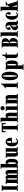

<svg xmlns="http://www.w3.org/2000/svg" viewBox="3636 -4430 1044 8356"><g transform="rotate(-90 4158.0 -252.0)"><path d="M31 0V-40H80V-660H31V-700H279V-660H229V-40H279V0Z M321.5 0V-40H371V-483.5H321.5V-523.5H516.5V-470Q516.5 -476 527.5 -491Q538.5 -506 560.8 -518.8Q583 -531.5 615.5 -531.5Q646 -531.5 666 -518Q686 -504.5 697 -487.5Q708 -470.5 711 -460Q714 -472.5 729.5 -489.2Q745 -506 769.8 -518.8Q794.5 -531.5 825.5 -531.5Q875 -531.5 906.5 -494Q938 -456.5 938 -393.5V-40H985.5V0H758V-40H788V-354Q788 -391 786 -413Q784 -435 778.2 -445Q772.5 -455 761 -455Q749 -455 742 -445.8Q735 -436.5 731.5 -418.2Q728 -400 727 -372.5V-40H758V0H550V-40H579V-354Q579 -409 575 -432Q571 -455 553.5 -455Q542 -455 534.8 -445.5Q527.5 -436 524.5 -415.5Q521.5 -395 521 -362.5V-40H550V0Z M1265 10Q1238.5 10 1222 -1.2Q1205.5 -12.5 1197.5 -27.5Q1189.5 -42.5 1188 -53L1173 0H997V-40H1047.5V-710H997V-750H1200.5V-485.5Q1202 -489.5 1209 -500.8Q1216 -512 1231.8 -521.8Q1247.5 -531.5 1274 -531.5Q1311.5 -531.5 1346 -503Q1380.5 -474.5 1402.8 -414.2Q1425 -354 1425 -259Q1425 -154 1401.5 -95.5Q1378 -37 1341.2 -13.5Q1304.5 10 1265 10ZM1232 -70Q1244.5 -70 1252.8 -82.8Q1261 -95.5 1266 -119.8Q1271 -144 1273 -178.8Q1275 -213.5 1275 -257.5Q1275 -303.5 1273 -338.5Q1271 -373.5 1266 -397.5Q1261 -421.5 1252.8 -433.8Q1244.5 -446 1232 -446Q1223 -446 1216.5 -436.5Q1210 -427 1206 -408.8Q1202 -390.5 1200.5 -364V-187.5Q1200.5 -154 1205.5 -127.2Q1210.5 -100.5 1218 -85.2Q1225.5 -70 1232 -70Z M1648.5 11Q1612.5 11 1583 -2.5Q1553.5 -16 1536 -52.8Q1518.5 -89.5 1518.5 -160V-483.5H1467.5V-523H1668.5V-177.5Q1668.5 -128 1670.5 -101.8Q1672.5 -75.5 1678.8 -66Q1685 -56.5 1697.5 -56.5Q1708 -56.5 1717 -67.8Q1726 -79 1731.2 -103.8Q1736.5 -128.5 1736.5 -169V-483.5H1694V-523H1886.5V-40H1929.5V0H1756L1746 -45.5Q1743.5 -35.5 1730.8 -22.2Q1718 -9 1697 1Q1676 11 1648.5 11Z M2165.5 10Q2124.5 10 2088.5 -5.5Q2052.5 -21 2025.2 -53.8Q1998 -86.5 1982.5 -138.5Q1967 -190.5 1967 -263.5Q1967 -337.5 1985.8 -388.8Q2004.5 -440 2034.5 -471.5Q2064.5 -503 2098.2 -517.2Q2132 -531.5 2162 -531.5Q2198 -531.5 2230.2 -515.5Q2262.5 -499.5 2287.2 -469.2Q2312 -439 2326.2 -395.5Q2340.5 -352 2340.5 -296.5Q2340.5 -286.5 2340.2 -276.5Q2340 -266.5 2339 -256H2110V-296H2199Q2199 -377 2194.2 -418.8Q2189.5 -460.5 2181.2 -475.5Q2173 -490.5 2162 -490.5Q2150.5 -490.5 2140.2 -474.8Q2130 -459 2123.5 -413.5Q2117 -368 2117 -278Q2117 -210 2121 -163.5Q2125 -117 2133.5 -89Q2142 -61 2154.8 -48.8Q2167.5 -36.5 2185.5 -36.5Q2224 -36.5 2247.5 -55.2Q2271 -74 2281.5 -93.5L2314.5 -67Q2301.5 -39.5 2260.8 -14.8Q2220 10 2165.5 10Z M2645 0V-40H2705V-660H2704Q2669.5 -660 2652 -644.5Q2634.5 -629 2628.2 -597.8Q2622 -566.5 2622 -518H2582V-700H2976.5V-518H2936.5Q2936.5 -566.5 2930.5 -597.8Q2924.5 -629 2907 -644.5Q2889.5 -660 2855 -660H2854V-40H2915.5V0Z M3011 0V-40H3063.5V-710H3011V-750H3213.5V-484.5Q3213.5 -485.5 3223.8 -497.2Q3234 -509 3255 -520.2Q3276 -531.5 3308 -531.5Q3343.5 -531.5 3371 -514.8Q3398.5 -498 3414.2 -460.2Q3430 -422.5 3430 -359V-40H3482V0H3248V-40H3280V-355.5Q3280 -408 3273 -426.2Q3266 -444.5 3253.5 -444.5Q3244.5 -444.5 3235.8 -437.2Q3227 -430 3220.8 -412.2Q3214.5 -394.5 3213.5 -363.5V-40H3248V0Z M3503.5 0V-40H3554.5V-483.5H3503.5V-523.5H3704.5V-40H3755.5V0ZM3630 -571Q3592 -571 3565.2 -598Q3538.5 -625 3538.5 -663.5Q3538.5 -701 3565.2 -727.8Q3592 -754.5 3630 -754.5Q3667.5 -754.5 3694.2 -727.8Q3721 -701 3721 -663.5Q3721 -625 3694.2 -598Q3667.5 -571 3630 -571Z M3784 0V-40H3838.5V-483.5H3784V-523.5H3984V-475.5Q3985 -479.5 3995.5 -493.2Q4006 -507 4026.8 -519.2Q4047.5 -531.5 4078.5 -531.5Q4114 -531.5 4141.5 -516.8Q4169 -502 4184.8 -464.8Q4200.5 -427.5 4200.5 -359V-40H4253.5V0H4018.5V-40H4050.5V-360.5Q4050.5 -407.5 4045 -430.8Q4039.5 -454 4025 -454Q4017 -454 4010.8 -448.8Q4004.5 -443.5 3999.8 -432.8Q3995 -422 3992.2 -406Q3989.5 -390 3988.5 -368.5V-40H4018.5V0Z M4495.5 0V-40H4546.5V-527.5Q4541 -524 4532.5 -521.2Q4524 -518.5 4514.8 -517Q4505.5 -515.5 4497.5 -515.5V-559Q4516 -561.5 4541 -574.8Q4566 -588 4590.8 -609.8Q4615.5 -631.5 4633.8 -659.8Q4652 -688 4656.5 -721H4696.5V-40H4749.5V0Z M5030.5 12Q4981.5 12 4938.8 -26.5Q4896 -65 4870 -144.8Q4844 -224.5 4844 -349Q4844 -473.5 4870 -553.5Q4896 -633.5 4938.5 -672.2Q4981 -711 5030.5 -711Q5079 -711 5121.2 -672.2Q5163.5 -633.5 5189.8 -553.5Q5216 -473.5 5216 -349Q5216 -224.5 5189.8 -144.8Q5163.5 -65 5121.2 -26.5Q5079 12 5030.5 12ZM5030.5 -29Q5039.5 -29 5046.2 -58.5Q5053 -88 5057.8 -135.8Q5062.5 -183.5 5065 -239.5Q5067.5 -295.5 5067.5 -349Q5067.5 -402.5 5065 -459Q5062.5 -515.5 5057.8 -563.5Q5053 -611.5 5046.2 -641.2Q5039.5 -671 5030.5 -671Q5020 -671 5012.5 -642.8Q5005 -614.5 5000.5 -567.5Q4996 -520.5 4994 -463.5Q4992 -406.5 4992 -349Q4992 -292 4994.2 -235.2Q4996.5 -178.5 5001 -131.8Q5005.5 -85 5012.8 -57Q5020 -29 5030.5 -29Z M5283 250V210H5335.5V-483.5H5283V-523.5H5485V-485.5Q5485.5 -488.5 5495.2 -499.8Q5505 -511 5523.5 -521.2Q5542 -531.5 5568 -531.5Q5605 -531.5 5636.2 -503Q5667.5 -474.5 5686.5 -414.2Q5705.5 -354 5705.5 -259Q5705.5 -154 5684 -95.5Q5662.5 -37 5628 -13.5Q5593.5 10 5554 10Q5532.5 10 5518.5 3.2Q5504.5 -3.5 5497.2 -11.2Q5490 -19 5488.5 -21V210H5541V250ZM5517.5 -52Q5526.5 -52 5533.2 -64.8Q5540 -77.5 5545 -103Q5550 -128.5 5552.5 -167.2Q5555 -206 5555 -257.5Q5555 -311 5552.5 -349.8Q5550 -388.5 5545.2 -414Q5540.5 -439.5 5533.5 -451.8Q5526.5 -464 5517.5 -464Q5507.5 -464 5502.2 -453.8Q5497 -443.5 5494.2 -424.5Q5491.5 -405.5 5488.5 -379.5V-136.5Q5488.5 -109 5491.5 -90Q5494.5 -71 5500.8 -61.5Q5507 -52 5517.5 -52Z M5953.5 9Q5916.5 9 5883.2 -2.8Q5850 -14.5 5829.5 -46Q5809 -77.5 5809 -136.5V-483.5H5733.5V-523.5H5809Q5838.5 -523.5 5861 -545.2Q5883.5 -567 5897.8 -602Q5912 -637 5916.5 -677.5H5959V-523.5H6045.5V-483.5H5959V-72Q5959 -51.5 5969.2 -44Q5979.5 -36.5 5989 -36.5Q5998 -36.5 6006 -39.5Q6014 -42.5 6017.5 -46.5L6040 -14.5Q6024.5 -3.5 6004 2.8Q5983.5 9 5953.5 9Z M6267.5 0V-40H6314.5V-660H6267.5V-700H6494.5Q6527 -700 6558 -691.5Q6589 -683 6614.2 -664.2Q6639.5 -645.5 6654.2 -614.5Q6669 -583.5 6669 -539Q6669 -495 6654.5 -464Q6640 -433 6617.8 -413.2Q6595.5 -393.5 6572 -383.2Q6548.5 -373 6530 -371Q6548.5 -370.5 6574 -362.2Q6599.5 -354 6624.2 -335Q6649 -316 6665.5 -283.2Q6682 -250.5 6682 -201Q6682 -129.5 6655.2 -85.2Q6628.5 -41 6588.2 -20.5Q6548 0 6506.5 0ZM6462 -40H6472Q6485.5 -40 6498 -59.2Q6510.5 -78.5 6518.5 -114.5Q6526.5 -150.5 6526.5 -201Q6526.5 -264 6518.8 -296Q6511 -328 6499.2 -339Q6487.5 -350 6475.5 -350H6462ZM6462 -390H6475.5Q6490.5 -390 6500.8 -404.2Q6511 -418.5 6516 -451.2Q6521 -484 6521 -539Q6521 -587.5 6513.8 -613.5Q6506.5 -639.5 6495.2 -649.8Q6484 -660 6472 -660H6462Z M6723.5 0V-40H6779V-710H6723.5V-750H6929V-40H6984.5V0Z M7150 11Q7115 11 7085.5 -5.8Q7056 -22.5 7038 -53Q7020 -83.5 7020 -124.5Q7020 -173.5 7041.8 -205.2Q7063.5 -237 7095.5 -258.2Q7127.5 -279.5 7159.5 -296Q7191.5 -312.5 7213.2 -330.8Q7235 -349 7235 -375.5Q7235 -411 7228.5 -435.2Q7222 -459.5 7209.2 -471.8Q7196.5 -484 7177.5 -484Q7154 -484 7139.5 -473.2Q7125 -462.5 7125 -447.5Q7125 -433 7131.8 -422.5Q7138.5 -412 7145.2 -400Q7152 -388 7152 -367.5Q7152 -340 7136 -324.5Q7120 -309 7095 -309Q7069 -309 7052.8 -331Q7036.5 -353 7036.5 -391Q7036.5 -431.5 7058.8 -463.2Q7081 -495 7120.2 -513.2Q7159.5 -531.5 7210 -531.5Q7261 -531.5 7300.5 -511.8Q7340 -492 7362.5 -449.5Q7385 -407 7385 -338V-91Q7385 -63 7389 -53.8Q7393 -44.5 7402 -44.5Q7412 -44.5 7419 -50.2Q7426 -56 7429.5 -60L7453 -30Q7443.5 -16.5 7414.8 -3.2Q7386 10 7347.5 10Q7308 10 7287.8 -0.5Q7267.5 -11 7259.2 -24.2Q7251 -37.5 7247 -45Q7245.5 -40 7235.8 -26.5Q7226 -13 7205.5 -1Q7185 11 7150 11ZM7203 -54.5Q7212.5 -54.5 7219.8 -63.5Q7227 -72.5 7231 -87.8Q7235 -103 7235 -121V-304.5Q7233 -290.5 7223 -278.8Q7213 -267 7201 -251.5Q7189 -236 7180 -210.5Q7171 -185 7171 -143.5Q7171 -99.5 7180.2 -77Q7189.5 -54.5 7203 -54.5Z M7669 11Q7633.5 11 7599.5 -5.5Q7565.5 -22 7538 -55.8Q7510.5 -89.5 7494.2 -141.2Q7478 -193 7478 -263.5Q7478 -339.5 7498.5 -391Q7519 -442.5 7550 -473.2Q7581 -504 7614.8 -517.8Q7648.5 -531.5 7674.5 -531.5Q7716 -531.5 7746.5 -510.8Q7777 -490 7793.5 -456.2Q7810 -422.5 7810 -383.5Q7810 -347.5 7793.8 -328.2Q7777.5 -309 7753 -309Q7727.5 -309 7711 -325.2Q7694.5 -341.5 7694.5 -370Q7694.5 -388 7702 -399.2Q7709.5 -410.5 7717 -421.5Q7724.5 -432.5 7724.5 -449Q7724.5 -471 7711.8 -480.8Q7699 -490.5 7684.5 -490.5Q7666.5 -490.5 7656.2 -468Q7646 -445.5 7641 -410.8Q7636 -376 7634.8 -337.5Q7633.5 -299 7633.5 -267.5Q7633.5 -227 7635.8 -186Q7638 -145 7644.5 -110.8Q7651 -76.5 7664 -55.5Q7677 -34.5 7698 -34.5Q7728 -34.5 7744 -53Q7760 -71.5 7767 -92L7798 -65Q7786 -35 7753.2 -12Q7720.5 11 7669 11Z M7840 0V-40H7892V-710H7840V-750H8042V-356L8148.5 -483.5H8095V-523.5H8261V-483.5H8199.5L8153 -425.5L8272 -40H8316V0H8071V-40H8111L8036 -292L8042 -294.5V-40H8071V0Z"/></g></svg>

Font: Imbue Thin 10pt Black
Style: Regular
Weight: 900
Version: Version 1.102